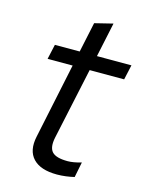

<svg xmlns="http://www.w3.org/2000/svg" viewBox="-103 -711 599 785"><g transform="rotate(15 197.0 -319.0)"><path d="M215 9Q145 9 113.5 -24.5Q82 -58 95 -119L162 -438H56L70 -501H175L202 -628L279 -647L248 -501H394L380 -438H234L169 -135Q160 -92 177 -73.5Q194 -55 243 -55Q267 -55 301 -65L288 0Q272 4 252.5 6.5Q233 9 215 9Z"/></g></svg>

Font: Red Hat Display
Style: Italic
Weight: 400
Italic angle: -12°
Designer: Pentagram, MCKL
Foundry: Pentagram, MCKL
Version: Version 1.023; ttfautohint (v1.8.3)